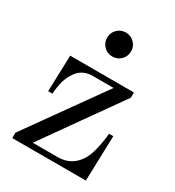

<svg xmlns="http://www.w3.org/2000/svg" viewBox="-159 -745 768 841"><g transform="rotate(30 224.5 -324.5)"><path d="M188.5 -545.9Q170.9 -563.5 170.9 -588.9Q170.9 -614.3 188.5 -631.8Q206.1 -649.4 231.4 -649.4Q256.8 -649.4 274.4 -631.8Q292 -614.3 292 -588.9Q292 -563.5 274.4 -545.9Q256.8 -528.3 231.4 -528.3Q206.1 -528.3 188.5 -545.9ZM31.2 0V-27.3L305.7 -412.1H201.2Q149.4 -412.1 122.1 -374Q103.5 -348.1 96.2 -321Q88.9 -293.9 85.9 -256.3H64.5L70.3 -439.5H392.6V-413.1L119.1 -27.3H246.1Q313.5 -27.3 350.6 -84Q366.2 -107.4 376 -148.7Q385.7 -189.9 388.7 -228.5H410.2L403.3 0Z"/></g></svg>

Font: Theano Modern
Style: Regular
Weight: 400
Designer: Alexey Kryukov
Version: Version 2.00